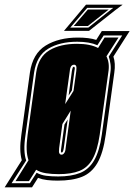

<svg xmlns="http://www.w3.org/2000/svg" viewBox="-60 -768 579 828"><path d="M-40 40 34 -77Q28 -99 27.5 -125Q27 -151 32 -186L69 -455Q81 -537 137 -571.5Q193 -606 276 -606Q324 -606 355 -596L379 -634H499L429 -524Q439 -495 433 -455L396 -187Q385 -108 360 -65Q335 -22 293.5 -5.5Q252 11 189 11Q164 11 143 8.5Q122 6 104 -1L78 40ZM-10 22H69L98 -23Q116 -13 139 -10Q162 -7 191 -7Q247 -7 285 -22Q323 -37 346 -76.5Q369 -116 379 -187L416 -455Q419 -474 416.5 -492Q414 -510 409 -524L467 -615H387L360 -573Q326 -588 273 -588Q198 -588 148 -558Q98 -528 87 -455L50 -186Q39 -115 53 -76ZM7 13 63 -77Q56 -97 55 -123.5Q54 -150 59 -186L96 -455Q106 -523 153 -551Q200 -579 272 -579Q329 -579 363 -561L391 -606H451L399 -525Q414 -496 407 -455L370 -187Q360 -119 339 -82Q318 -45 282.5 -31Q247 -17 193 -17Q163 -17 138 -21Q113 -25 96 -36L65 13ZM221 -319 257 -376 269 -462Q271 -479 268 -484Q265 -489 259 -489Q253 -489 248 -484Q242 -476 241 -462ZM236 -356 250 -462Q251 -467 252 -471Q253 -475 254 -477Q256 -480 258 -480Q261 -480 262 -477Q263 -475 262.5 -471Q262 -467 261 -462L250 -378ZM205 -101Q212 -101 216 -107Q222 -113 223 -129L245 -291L209 -233L195 -129Q193 -111 196 -107Q199 -101 205 -101ZM206 -110Q201 -110 204 -129L218 -231L232 -253L215 -129Q212 -110 206 -110ZM216 -635 311 -748H469L437 -724L324 -635ZM243 -649H321L428 -734H316ZM258 -656 319 -727H409L319 -656Z"/></svg>

Font: Alumni Sans Collegiate One
Style: Italic
Weight: 400
Italic angle: -8°
Designer: Robert E. Leuschke
Foundry: Robert E. Leuschke
Version: Version 1.100